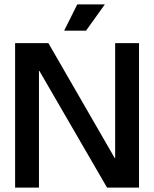

<svg xmlns="http://www.w3.org/2000/svg" viewBox="-20 -857 704 877"><path d="M49 0V-660H201L504 -135H506V-660H615V0H469L160 -533H158V0ZM373 -717H273L333 -837H459Z"/></svg>

Font: Bricolage Grotesque 48pt Medium
Style: Regular
Weight: 500
Designer: Mathieu Triay
Foundry: Atelier Triay
Version: Version 1.000; ttfautohint (v1.8.4.7-5d5b);gftools[0.9.32]